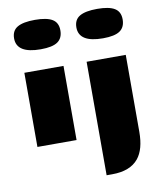

<svg xmlns="http://www.w3.org/2000/svg" viewBox="-112 -917 1060 1269"><g transform="rotate(-10 418.0 -283.0)"><path d="M215.3 -631.8Q53.7 -631.8 53.7 -732.9Q53.7 -784.7 92.3 -807.4Q130.9 -830.1 210 -830.1Q289.1 -830.1 326.7 -807.4Q364.3 -784.7 364.3 -732.7Q364.3 -680.7 329.3 -656.2Q294.4 -631.8 215.3 -631.8ZM81.1 -497.6H343.8V0H81.1ZM633.3 -631.8Q471.7 -631.8 471.7 -732.9Q471.7 -784.7 510.3 -807.4Q548.8 -830.1 627.9 -830.1Q707 -830.1 744.6 -807.4Q782.2 -784.7 782.2 -732.7Q782.2 -680.7 747.3 -656.2Q712.4 -631.8 633.3 -631.8ZM499 -498H761.7V18.1Q761.7 136.2 712.9 195.8Q657.2 263.7 536.6 263.7H499Z"/></g></svg>

Font: Plaster
Style: Regular
Weight: 400
Designer: Eben Sorkin
Foundry: Eben Sorkin
Version: Version 1.007